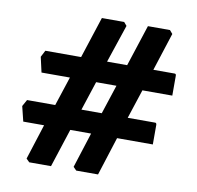

<svg xmlns="http://www.w3.org/2000/svg" viewBox="-72 -745 793 772"><g transform="rotate(10 324.5 -359.0)"><path d="M96 -48 83 -61 129 -205H44L29 -266L44 -293H159L198 -412H82L68 -474L82 -501H228L283 -670H374L386 -656L334 -501H416L471 -670H561L573 -656L523 -501H610Q616 -501 616 -493V-412H494L455 -293H567Q573 -293 573 -284V-205H427L377 -48H288L275 -61L321 -205H236L185 -48ZM266 -293H349L388 -412H305Z"/></g></svg>

Font: Kreon Light Medium
Style: Regular
Weight: 500
Version: Version 2.002